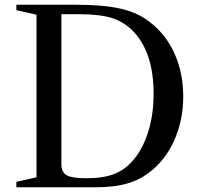

<svg xmlns="http://www.w3.org/2000/svg" viewBox="-20 -790 850 810"><path d="M49 0H384C408.7 0 431.5 -1.2 452.5 -3.5C473.5 -5.8 492.8 -9.3 510.5 -14C528.2 -18.7 544.7 -24.7 560 -32C575.3 -39.3 590.3 -48.3 605 -59C651.7 -93 688 -138.5 714 -195.5C740 -252.5 753 -315 753 -383C753 -449 740.8 -509.2 716.5 -563.5C692.2 -617.8 657.3 -662.3 612 -697C594.7 -710.3 576 -721.7 556 -731C536 -740.3 513.5 -747.8 488.5 -753.5C463.5 -759.2 435.5 -763.3 404.5 -766C373.5 -768.7 338 -770 298 -770H49V-747L134 -728V-42L49 -23ZM343 -38C303.7 -38 276.5 -42.2 261.5 -50.5C246.5 -58.8 239 -74.7 239 -98V-730H318C374 -730 419.2 -724.5 453.5 -713.5C487.8 -702.5 517.7 -683.7 543 -657C599.7 -597 628 -509.7 628 -395C628 -338.3 621 -286.5 607 -239.5C593 -192.5 572.7 -152.3 546 -119C522 -89.7 494.5 -68.8 463.5 -56.5C432.5 -44.2 392.3 -38 343 -38Z"/></svg>

Font: Libre Caslon Text
Style: Regular
Weight: 400
Designer: Pablo Impallari, Rodrigo Fuenzalida
Foundry: Pablo Impallari, Rodrigo Fuenzalida
Version: Version 1.000; ttfautohint (v0.93) -l 8 -r 50 -G 200 -x 14 -